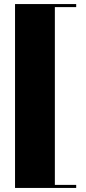

<svg xmlns="http://www.w3.org/2000/svg" viewBox="-20 -800 424 945"><path d="M355 125H54V-780H355V-765H250V110H355Z"/></svg>

Font: Engraving CC
Style: Bold
Weight: 700
Designer: indestructible type*
Foundry: Cowboy Collective
Version: Version 1.000